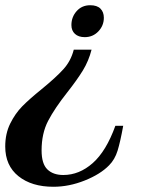

<svg xmlns="http://www.w3.org/2000/svg" viewBox="-50 -502 562 734"><path d="M223 -406Q223 -437 243 -459.5Q263 -482 295 -482Q321 -482 334 -469Q347 -456 347 -434Q347 -404 326 -382Q305 -360 274 -360Q250 -360 236.5 -372.5Q223 -385 223 -406ZM-30 58Q-30 9 -11 -29.5Q8 -68 35 -95.5Q62 -123 109 -161Q164 -206 192.5 -237.5Q221 -269 232 -312H300Q289 -269 267 -233Q245 -197 208 -150Q159 -88 134 -40Q109 8 109 73Q109 124 131 145.5Q153 167 192 167Q253 167 304.5 121.5Q356 76 391 -21H421Q410 40 399.5 74Q389 108 367 130Q334 164 274 188Q214 212 154 212Q71 212 20.5 171.5Q-30 131 -30 58Z"/></svg>

Font: Philosopher
Style: Bold Italic
Weight: 700
Italic angle: -10°
Designer: Jovanny Lemonad
Foundry: Jovanny Lemonad
Version: Version 2.000